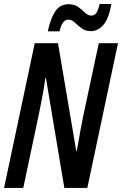

<svg xmlns="http://www.w3.org/2000/svg" viewBox="-21 -927 602 947"><path d="M-1 0 150.4 -713.9H265.1L355 -182.6H357.9Q365.7 -231 374.5 -276.9Q383.3 -322.8 388.7 -351.1L466.3 -713.9H561L409.7 0H296.4L205.6 -542H202.6Q198.2 -507.3 191.7 -471.2Q185.1 -435.1 178.7 -403.8Q172.4 -372.6 168.5 -353.5L93.8 0ZM214.8 -772.5Q227.1 -832.5 250.5 -869.4Q273.9 -906.2 317.9 -906.2Q346.7 -906.2 365.2 -892.3Q383.8 -878.4 398.4 -864.3Q413.1 -850.1 429.2 -850.1Q444.3 -850.1 453.6 -862.3Q462.9 -874.5 470.2 -907.2H528.3Q515.1 -832.5 488 -803Q460.9 -773.4 428.2 -773.4Q400.4 -773.4 381.6 -787.6Q362.8 -801.8 347.9 -815.9Q333 -830.1 315.9 -830.1Q285.2 -830.1 272.9 -772.5Z"/></svg>

Font: Open Sans Condensed SemiBold
Style: Italic
Weight: 600
Width: 3
Italic angle: -12°
Designer: Monotype Design Team
Foundry: Monotype Imaging Inc.
Version: Version 3.000; ttfautohint (v1.8.4)